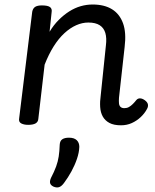

<svg xmlns="http://www.w3.org/2000/svg" viewBox="-20 -539 686 852"><path d="M517 17Q485 17 465.5 6.5Q446 -4 436 -22Q426 -40 424.5 -64.5Q423 -89 427 -116L450 -338Q454 -370 447.5 -392.5Q441 -415 422.5 -427Q404 -439 372 -439Q345 -439 318 -427Q291 -415 265.5 -391.5Q240 -368 218 -333Q196 -298 178 -252L150 -11Q149 2 138 8.5Q127 15 105 15Q86 15 74 8.5Q62 2 65 -14L123 -487Q126 -502 136 -508.5Q146 -515 166 -515Q192 -515 202 -507.5Q212 -500 209 -484L200 -398Q218 -428 240.5 -450.5Q263 -473 287.5 -488.5Q312 -504 338 -511.5Q364 -519 391 -519Q443 -519 477 -498Q511 -477 526 -435.5Q541 -394 533 -330L508 -105Q507 -91 508 -80.5Q509 -70 515 -64.5Q521 -59 532 -59Q543 -59 552 -64Q561 -69 569.5 -77.5Q578 -86 585 -95Q592 -103 602 -102.5Q612 -102 623 -94Q635 -85 636.5 -75Q638 -65 632 -55Q622 -36 604.5 -19.5Q587 -3 565 7Q543 17 517 17ZM217 289Q205 283 202.5 274Q200 265 206 251Q221 222 229 200Q237 178 240.5 155.5Q244 133 245 103Q246 86 256.5 79Q267 72 286 72Q309 72 320.5 83Q332 94 332 113Q331 138 321.5 166Q312 194 297 221.5Q282 249 264 273Q253 288 242 291.5Q231 295 217 289Z"/></svg>

Font: Playwrite GB J
Style: Italic
Weight: 400
Italic angle: -7.01216°
Designer: Veronika Burian, José Scaglione
Foundry: TypeTogether
Version: Version 1.002